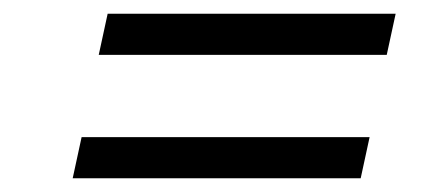

<svg xmlns="http://www.w3.org/2000/svg" viewBox="-20 -490 640 280"><path d="M137 -470H557L544 -410H124ZM99 -290H519L506 -230H86Z"/></svg>

Font: Epunda Sans Light
Style: Italic
Weight: 300
Italic angle: -12.0243°
Designer: Simon Atzbach
Foundry: typofactur
Version: Version 2.204